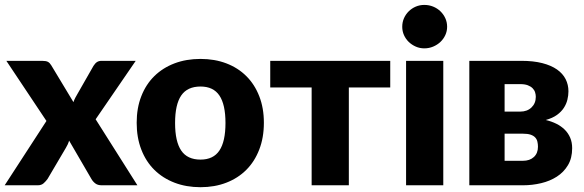

<svg xmlns="http://www.w3.org/2000/svg" viewBox="-24 -772 2432 800"><path d="M548.5 0H399.5Q383 0 372.8 -8Q362.5 -16 356.5 -27L264 -186Q261.5 -177.5 258 -170Q254.5 -162.5 250.5 -156L174.5 -27Q167.5 -17 158 -8.5Q148.5 0 133.5 0H-4.5L169.5 -268L2.5 -518.5H151.5Q168 -518.5 175.8 -514.2Q183.5 -510 189.5 -500L282 -346.5Q285 -355.5 289.5 -364.2Q294 -373 299.5 -382L365.5 -497.5Q372.5 -508.5 380.2 -513.5Q388 -518.5 399.5 -518.5H541.5L374.5 -275Z M811.5 -526.5Q870.5 -526.5 919 -508Q967.5 -489.5 1002.2 -455Q1037 -420.5 1056.2 -371.2Q1075.5 -322 1075.5 -260.5Q1075.5 -198.5 1056.2 -148.8Q1037 -99 1002.2 -64.2Q967.5 -29.5 919 -10.8Q870.5 8 811.5 8Q752 8 703.2 -10.8Q654.5 -29.5 619.2 -64.2Q584 -99 564.8 -148.8Q545.5 -198.5 545.5 -260.5Q545.5 -322 564.8 -371.2Q584 -420.5 619.2 -455Q654.5 -489.5 703.2 -508Q752 -526.5 811.5 -526.5ZM811.5 -107Q865 -107 890.2 -144.8Q915.5 -182.5 915.5 -259.5Q915.5 -336.5 890.2 -374Q865 -411.5 811.5 -411.5Q756.5 -411.5 731 -374Q705.5 -336.5 705.5 -259.5Q705.5 -182.5 731 -144.8Q756.5 -107 811.5 -107Z M1602 -407.5H1429.5V0H1274.5V-407.5H1102V-518.5H1602Z M1823 -518.5V0H1668V-518.5ZM1839 -660.5Q1839 -642 1831.5 -625.8Q1824 -609.5 1811 -597.2Q1798 -585 1780.8 -577.8Q1763.5 -570.5 1744 -570.5Q1725 -570.5 1708.5 -577.8Q1692 -585 1679.2 -597.2Q1666.5 -609.5 1659.2 -625.8Q1652 -642 1652 -660.5Q1652 -679.5 1659.2 -696Q1666.5 -712.5 1679.2 -725Q1692 -737.5 1708.5 -744.5Q1725 -751.5 1744 -751.5Q1763.5 -751.5 1780.8 -744.5Q1798 -737.5 1811 -725Q1824 -712.5 1831.5 -696Q1839 -679.5 1839 -660.5Z M2154.5 -102Q2183.5 -102 2200.5 -117.8Q2217.5 -133.5 2217.5 -160.5Q2217.5 -171.5 2215.2 -181.5Q2213 -191.5 2206.2 -199Q2199.5 -206.5 2187 -210.8Q2174.5 -215 2154.5 -215H2078.5V-102ZM2078.5 -421.5V-307H2144Q2172.5 -307 2190.5 -324.2Q2208.5 -341.5 2208.5 -368.5Q2208.5 -378 2205.5 -387.5Q2202.5 -397 2195 -404.5Q2187.5 -412 2175 -416.8Q2162.5 -421.5 2144 -421.5ZM2148.5 -518.5Q2198.5 -518.5 2235.5 -509Q2272.5 -499.5 2296.8 -482.5Q2321 -465.5 2332.8 -442.2Q2344.5 -419 2344.5 -391.5Q2344.5 -374.5 2340.2 -356.8Q2336 -339 2325.5 -322.8Q2315 -306.5 2296.8 -293.2Q2278.5 -280 2250 -272Q2273.5 -266.5 2293.8 -256.5Q2314 -246.5 2328.8 -232Q2343.5 -217.5 2351.8 -198.2Q2360 -179 2360 -154.5Q2360 -113 2342.5 -83.8Q2325 -54.5 2296.2 -36Q2267.5 -17.5 2230.8 -8.8Q2194 0 2155.5 0H1931.5V-518.5Z"/></svg>

Font: Lato ExtraBold
Style: Regular
Weight: 800
Designer: Lukasz Dziedzic with Adam Twardoch and Botio Nikoltchev
Foundry: tyPoland Lukasz Dziedzic
Version: Version 2.015; 2015-08-06; http://www.latofonts.com/